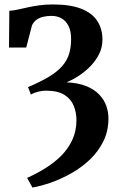

<svg xmlns="http://www.w3.org/2000/svg" viewBox="-20 -580 536 864"><path d="M126 264 102 220.5Q143.5 202 183.2 177.5Q223 153 254.8 121.5Q286.5 90 305.2 50Q324 10 324 -40Q324 -73 312.2 -103Q300.5 -133 270.8 -152.5Q241 -172 187 -172Q174.5 -172 161.8 -169.5Q149 -167 138.2 -163.2Q127.5 -159.5 119 -154.5L106 -188Q163 -212 200.8 -235Q238.5 -258 260.2 -283Q282 -308 291 -337.8Q300 -367.5 300 -404.5Q300 -439.5 288.5 -462.8Q277 -486 257.2 -497.2Q237.5 -508.5 212 -508.5Q193.5 -508.5 176.2 -504.8Q159 -501 145.5 -492Q132 -483 124 -466L98 -366H20.5L22 -531.5Q40 -532.5 60.5 -537Q81 -541.5 104.8 -546.8Q128.5 -552 156.2 -556Q184 -560 217.5 -560Q296 -560 345.2 -540.8Q394.5 -521.5 417.8 -485.8Q441 -450 441 -401Q441 -368 426.8 -338.5Q412.5 -309 389 -284.2Q365.5 -259.5 337 -240.5Q308.5 -221.5 279.5 -209.5Q332 -207 368 -192.5Q404 -178 426.2 -154.8Q448.5 -131.5 458.2 -103.8Q468 -76 468 -47Q468 9 445.5 55Q423 101 385.8 136.8Q348.5 172.5 303 198.5Q257.5 224.5 211.5 240.8Q165.5 257 126 264Z"/></svg>

Font: Merriweather 36pt
Style: Bold
Weight: 700
Designer: Eben Sorkin
Foundry: Eben Sorkin
Version: Version 2.100